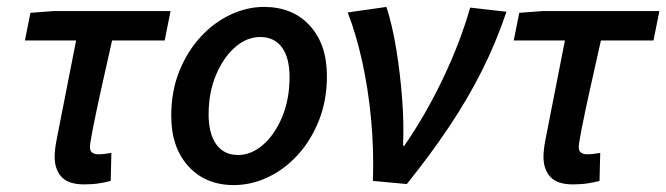

<svg xmlns="http://www.w3.org/2000/svg" viewBox="-20 -523 1926 555"><path d="M223 10Q178 10 158 -11.5Q138 -33 138 -70Q138 -90 144 -121L200 -406H52L68 -486L136 -491H473L456 -406H304Q285 -323 270.5 -256.5Q256 -190 248 -149Q240 -108 240 -98Q240 -86 247 -81.5Q254 -77 264 -77Q276 -77 285 -78.5Q294 -80 302 -81L300 0Q285 4 266 7Q247 10 223 10Z M656 12Q574 12 524.5 -42.5Q475 -97 475 -188Q475 -259 498 -316.5Q521 -374 559.5 -416Q598 -458 646 -480.5Q694 -503 743 -503Q826 -503 875.5 -449Q925 -395 925 -303Q925 -233 902 -175Q879 -117 840.5 -75Q802 -33 754 -10.5Q706 12 656 12ZM668 -75Q707 -75 741 -105Q775 -135 796 -186Q817 -237 817 -300Q817 -356 795 -386Q773 -416 732 -416Q693 -416 659 -386Q625 -356 604 -305.5Q583 -255 583 -192Q583 -137 605 -106Q627 -75 668 -75Z M1058 0Q1061 -92 1052.5 -180.5Q1044 -269 1026.5 -347.5Q1009 -426 985 -487L1097 -503Q1114 -451 1125.5 -380.5Q1137 -310 1142.5 -236.5Q1148 -163 1145 -102H1149Q1211 -192 1261 -297Q1311 -402 1339 -501L1444 -489Q1414 -400 1373 -318.5Q1332 -237 1278.5 -157Q1225 -77 1156 9Z M1636 10Q1591 10 1571 -11.5Q1551 -33 1551 -70Q1551 -90 1557 -121L1613 -406H1465L1481 -486L1549 -491H1886L1869 -406H1717Q1698 -323 1683.5 -256.5Q1669 -190 1661 -149Q1653 -108 1653 -98Q1653 -86 1660 -81.5Q1667 -77 1677 -77Q1689 -77 1698 -78.5Q1707 -80 1715 -81L1713 0Q1698 4 1679 7Q1660 10 1636 10Z"/></svg>

Font: Source Sans 3 Semibold
Style: Italic
Weight: 600
Italic angle: -11°
Designer: Paul D. Hunt
Foundry: Adobe
Version: Version 3.052;hotconv 1.1.0;makeotfexe 2.6.0